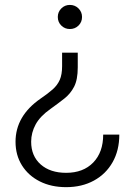

<svg xmlns="http://www.w3.org/2000/svg" viewBox="-20 -543 539 785"><path d="M297.9 -327.6V-267.6Q297.9 -217.3 283 -188.5Q268.1 -159.7 242.9 -139.9Q217.8 -120.1 186.5 -97.7Q144 -67.9 125.7 -34.2Q107.4 -0.5 107.4 36.6Q107.4 94.7 146.2 129.2Q185.1 163.6 250.5 163.6Q320.3 163.6 361.1 121.6Q401.9 79.6 401.9 7.3H467.8Q467.8 71.8 440.4 120.1Q413.1 168.5 364 195.3Q314.9 222.2 250.5 222.2Q189.5 222.2 142.8 198.7Q96.2 175.3 69.8 133.3Q43.5 91.3 43.5 36.6Q43.5 -68.8 145.5 -139.6Q176.3 -160.6 195.6 -177.7Q214.8 -194.8 224.4 -216.6Q233.9 -238.3 233.9 -272.5V-327.6ZM265.6 -522.9Q286.6 -522.9 301 -508.5Q315.4 -494.1 315.4 -473.6Q315.4 -452.6 301 -438.5Q286.6 -424.3 265.6 -424.3Q245.1 -424.3 230.7 -438.5Q216.3 -452.6 216.3 -473.6Q216.3 -494.1 230.7 -508.5Q245.1 -522.9 265.6 -522.9Z"/></svg>

Font: Inter Display Light
Style: Regular
Weight: 300
Designer: Rasmus Andersson
Foundry: rsms
Version: Version 4.000;git-a52131595